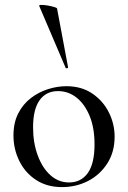

<svg xmlns="http://www.w3.org/2000/svg" viewBox="-20 -751 522 784"><path d="M233 13Q172 13 127.5 -16Q83 -45 59 -93.5Q35 -142 35 -198Q35 -250 54.5 -288Q74 -326 106 -350.5Q138 -375 176 -387Q214 -399 251 -399Q313 -399 357 -369Q401 -339 424.5 -292Q448 -245 448 -193Q448 -130 418 -83.5Q388 -37 339.5 -12Q291 13 233 13ZM262 -6Q311 -6 338.5 -44.5Q366 -83 366 -162Q366 -229 346 -277.5Q326 -326 292.5 -352.5Q259 -379 217 -379Q168 -379 141.5 -341.5Q115 -304 115 -231Q115 -168 134 -116.5Q153 -65 186 -35.5Q219 -6 262 -6ZM140 -727Q139 -731 149.5 -731Q160 -731 174.5 -728.5Q189 -726 201 -722.5Q213 -719 213 -716L258 -476Q259 -474 254 -472.5Q249 -471 248 -474Z"/></svg>

Font: Cormorant Infant Light Medium
Style: Regular
Weight: 500
Version: Version 4.001